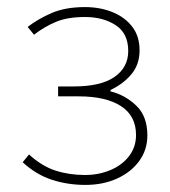

<svg xmlns="http://www.w3.org/2000/svg" viewBox="-20 -510 480 542"><path d="M221 12Q171 12 126.5 -2.5Q82 -17 44 -52L62 -74Q98 -41 136.5 -28.5Q175 -16 220 -16Q259 -16 292 -30Q325 -44 344.5 -69.5Q364 -95 364 -129Q364 -183 321.5 -210.5Q279 -238 202 -238H144V-266H188Q265 -266 303.5 -293Q342 -320 342 -366Q342 -416 306.5 -439Q271 -462 220 -462Q171 -462 138.5 -448.5Q106 -435 76 -412L58 -434Q88 -457 126.5 -473.5Q165 -490 220 -490Q262 -490 297 -476Q332 -462 353 -435Q374 -408 374 -368Q374 -328 351 -300.5Q328 -273 292 -256V-252Q333 -242 364.5 -212Q396 -182 396 -128Q396 -87 373 -55.5Q350 -24 310.5 -6Q271 12 221 12Z"/></svg>

Font: Source Sans Variable
Style: Regular
Weight: 200
Designer: Paul D. Hunt
Foundry: Adobe Systems Incorporated
Version: Version 3.006;hotconv 1.0.111;makeotfexe 2.5.65597